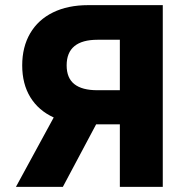

<svg xmlns="http://www.w3.org/2000/svg" viewBox="-20 -727 706 747"><path d="M446.3 0V-243.2H354L224.6 0H42L189 -270Q129.9 -296.9 98.1 -348.6Q66.4 -400.4 66.4 -472.7Q66.4 -544.4 97.4 -597.4Q128.4 -650.4 186.3 -678.7Q244.1 -707 323.2 -707H613.3V0ZM358.4 -376H446.3V-572.3H359.4Q299.8 -572.3 269.5 -547.4Q239.3 -522.5 239.3 -472.7Q239.3 -423.3 269.3 -399.7Q299.3 -376 358.4 -376Z"/></svg>

Font: Pretendard ExtraBold
Style: Regular
Weight: 800
Designer: Base glyphs from Inter by Rasmus Andersson; Hangeul glyphs from Noto Sans CJK(Source Han Sans) by Jang Soo-young and Kan
Foundry: Kil Hyung-jin
Version: Version 1.309